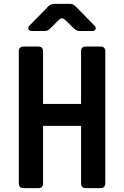

<svg xmlns="http://www.w3.org/2000/svg" viewBox="-20 -970 640 990"><path d="M102 0Q77 0 77 -25V-705Q77 -730 102 -730H178Q202 -730 202 -705V-434H398V-705Q398 -730 422 -730H498Q523 -730 523 -705V-25Q523 0 498 0H422Q398 0 398 -25V-321H202V-25Q202 0 178 0ZM148 -810Q131 -810 127 -819.5Q123 -829 134 -840L229 -937Q241 -950 259 -950H340Q358 -950 370 -937L465 -840Q477 -829 473 -819.5Q469 -810 452 -810H392Q375 -810 363 -822L316 -867Q299 -884 282 -866L239 -823Q227 -810 209 -810Z"/></svg>

Font: Pitagon Sans Mono
Style: Bold
Weight: 700
Monospace: yes
Designer: Travis Tran
Foundry: Pitagon
Version: Version 1.001; ttfautohint (v1.8.4.7-5d5b);gftools[0.9.26]